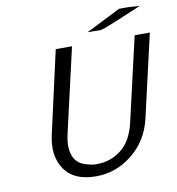

<svg xmlns="http://www.w3.org/2000/svg" viewBox="-93 -935 954 1035"><g transform="rotate(-10 384.5 -418.0)"><path d="M439 -757 604 -840 628 -852H647H679L740 -848L615 -795Q522 -756 509 -756Q497 -756 474 -756.5Q451 -757 439 -757ZM153 -248 254 -697H343L238 -239Q225 -184 231 -148Q241 -70 318 -55Q338 -48 364 -48Q441 -48 500 -94.5Q559 -141 581 -241L686 -697H769L665 -244Q638 -127 549 -55.5Q460 16 350 16Q229 16 178 -59Q127 -134 153 -248Z"/></g></svg>

Font: Coval
Style: Light Italic
Weight: 300
Foundry: Context Ltd
Version: Version 001.000